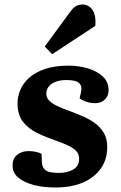

<svg xmlns="http://www.w3.org/2000/svg" viewBox="-20 -820 538 854"><path d="M241 -51Q281 -51 306.5 -66.5Q332 -82 332 -113Q332 -133 320.5 -146.5Q309 -160 286.5 -171Q264 -182 230 -194Q186 -209 146.5 -228Q107 -247 82.5 -278Q58 -309 58 -361Q58 -390 70 -419.5Q82 -449 109 -473.5Q136 -498 179.5 -513Q223 -528 285 -528Q331 -528 372 -515.5Q413 -503 438 -479Q463 -455 463 -419Q463 -392 445.5 -376.5Q428 -361 403 -361Q382 -361 362.5 -368Q343 -375 334 -383L340 -408Q347 -435 333 -449.5Q319 -464 276 -464Q246 -464 225.5 -455.5Q205 -447 195.5 -433.5Q186 -420 186 -403Q186 -387 197.5 -374Q209 -361 231.5 -350Q254 -339 285 -328Q317 -316 347.5 -303Q378 -290 402.5 -272Q427 -254 442 -228.5Q457 -203 457 -166Q457 -111 428.5 -70.5Q400 -30 348.5 -8Q297 14 226 14Q174 14 131 3Q88 -8 62 -29.5Q36 -51 36 -83Q36 -116 57 -132Q78 -148 107 -148Q124 -148 140.5 -144.5Q157 -141 165 -135L166 -104Q166 -77 181 -64Q196 -51 241 -51ZM292 -767Q303 -783 316 -791.5Q329 -800 346 -800Q375 -800 391.5 -775.5Q408 -751 404 -705L212 -579L179 -613Z"/></svg>

Font: Literata
Style: Bold Italic
Weight: 700
Italic angle: -2°
Designer: Latin by Veronika Burian and Jose Scaglione. Greek by Irene Vlachou. Cyrillic by Vera Evstafieva
Foundry: TypeTogether
Version: Version 3.103;gftools[0.9.29]